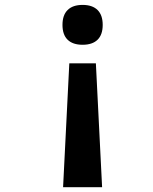

<svg xmlns="http://www.w3.org/2000/svg" viewBox="-20 -732 640 802"><path d="M380.5 -467.5 406.5 50H243.5L269.5 -467.5ZM409 -628Q409 -587 387.5 -566Q366 -545 325 -545Q284 -545 262.5 -566Q241 -587 241 -628Q241 -669 262.5 -690.2Q284 -711.5 325 -711.5Q366 -711.5 387.5 -690.2Q409 -669 409 -628Z"/></svg>

Font: JuliaMono SemiBold
Style: Regular
Weight: 600
Monospace: yes
Designer: cormullion
Foundry: corm
Version: Version 0.055; ttfautohint (v1.8.4)